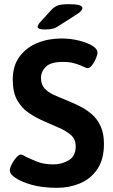

<svg xmlns="http://www.w3.org/2000/svg" viewBox="-20 -891 540 918"><path d="M194 -750Q160 -750 160 -763Q160 -771 172 -785L226 -844Q241 -860 258 -865.5Q275 -871 309 -871Q374 -871 374 -853Q374 -846 367 -838Q360 -830 340 -818L265 -770Q248 -758 233.5 -754Q219 -750 194 -750ZM253 7Q181 7 129.5 -8Q78 -23 52 -42Q27 -59 27 -76Q27 -88 36.5 -106.5Q46 -125 58.5 -138.5Q71 -152 80 -152Q84 -152 90 -149Q96 -146 105 -141Q125 -131 157.5 -118Q190 -105 236 -105Q276 -105 309 -125Q342 -145 342 -191Q342 -225 319.5 -245Q297 -265 262 -280Q227 -295 189 -312Q152 -328 118 -351Q84 -374 62.5 -411.5Q41 -449 41 -511Q41 -577 73.5 -620.5Q106 -664 158.5 -685.5Q211 -707 273 -707Q318 -707 359.5 -696.5Q401 -686 425 -670Q446 -656 446 -640Q446 -629 438.5 -611Q431 -593 420 -579Q409 -565 399 -565Q394 -565 386 -569Q378 -573 366 -578Q352 -584 331 -589.5Q310 -595 281 -595Q223 -595 199.5 -572Q176 -549 176 -519Q176 -488 192 -469.5Q208 -451 235 -438.5Q262 -426 293 -414Q324 -401 356.5 -385.5Q389 -370 416.5 -347Q444 -324 460.5 -289Q477 -254 477 -203Q477 -129 445.5 -82.5Q414 -36 363 -14.5Q312 7 253 7Z"/></svg>

Font: Asap SemiBold
Style: Regular
Weight: 600
Designer: Pablo Cosgaya
Foundry: Omnibus-Type
Version: Version 3.001; ttfautohint (v1.8.3)